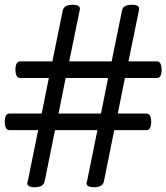

<svg xmlns="http://www.w3.org/2000/svg" viewBox="-51 -775 702 810"><path d="M34 -516H170L214 -732Q218 -745 229 -750Q240 -755 256 -755Q286 -755 286 -738Q286 -737 285.5 -733Q285 -729 283 -721L241 -516H420L464 -732Q467 -745 478.5 -750Q490 -755 506 -755Q536 -755 536 -738Q536 -737 535.5 -733Q535 -729 533 -721L491 -516H611Q622 -516 626.5 -505.5Q631 -495 631 -481Q631 -466 626.5 -456Q622 -446 611 -446H476L446 -296H567Q578 -296 582.5 -285.5Q587 -275 587 -261Q587 -246 582.5 -236Q578 -226 567 -226H431L387 -8Q383 5 372 10Q361 15 345 15Q332 15 323 11Q314 7 314 -2Q314 -4 318 -19L360 -226H181L137 -8Q133 5 122 10Q111 15 95 15Q82 15 73 11Q64 7 64 -2Q64 -4 68 -19L110 -226H-11Q-22 -226 -26.5 -236.5Q-31 -247 -31 -261Q-31 -276 -26.5 -286Q-22 -296 -11 -296H125L155 -446H34Q23 -446 18.5 -456.5Q14 -467 14 -481Q14 -496 18.5 -506Q23 -516 34 -516ZM226 -446 196 -296H375L405 -446Z"/></svg>

Font: Offside
Style: Regular
Weight: 400
Designer: Eduardo Rodriguez Tunni
Foundry: Eduardo Rodriguez Tunni
Version: Version 1.002; ttfautohint (v1.8.4.7-5d5b);gftools[0.9.23]